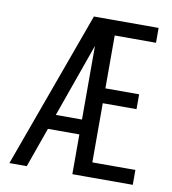

<svg xmlns="http://www.w3.org/2000/svg" viewBox="-73 -686 674 751"><g transform="rotate(10 264.0 -311.0)"><path d="M304 -622 83 0H14L240 -622ZM279 -217V-158H105V-217ZM264 -622H333V0H264ZM504 -59V0H308V-59ZM467 -353V-294H308V-353ZM497 -622V-563H308V-622Z"/></g></svg>

Font: Teko Light Light
Style: Regular
Weight: 300
Version: Version 2.000;gftools[0.9.28.dev9+g7d2139d.d20230707]